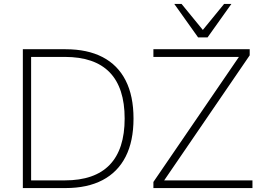

<svg xmlns="http://www.w3.org/2000/svg" viewBox="-20 -955 1325 975"><path d="M96 0V-705H313Q424 -705 501 -665Q578 -625 618 -546.5Q658 -468 658 -353Q658 -238 618 -159.5Q578 -81 501 -40.5Q424 0 313 0ZM138 -39H309Q461 -39 537 -118Q613 -197 613 -353Q613 -509 537 -587.5Q461 -666 309 -666H138ZM759 0V-31L1209 -689V-666H759V-705H1248V-674L798 -16V-39H1262V0ZM986 -765 865 -935H902L1010 -803L1118 -935H1155L1034 -765Z"/></svg>

Font: Nunito Sans 12pt ExtraLight
Style: Regular
Weight: 200
Designer: Vernon Adams
Foundry: Vernon Adams
Version: Version 3.101;gftools[0.9.27]